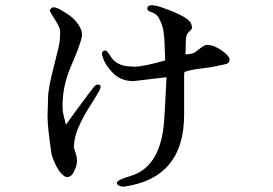

<svg xmlns="http://www.w3.org/2000/svg" viewBox="-20 -651 1040 731"><path d="M541 -618Q541 -631 557.5 -631Q574 -631 598 -622Q699 -587 708 -560Q711 -551 711 -545.5Q711 -540 700.5 -531Q690 -522 688.5 -507.5Q687 -493 687 -474Q687 -455 686 -444Q713 -445 722.5 -452Q732 -459 745.5 -469.5Q759 -480 768 -480Q794 -480 824 -459Q854 -438 854 -423.5Q854 -409 834 -405.5Q814 -402 800.5 -398.5Q787 -395 745 -390Q703 -385 682 -377Q681 -366 681 -362V-214Q681 29 449 60Q425 57 425 45.5Q425 34 477 19Q585 -13 603 -170Q606 -192 614 -357Q550 -349 487 -342Q439 -343 409.5 -373.5Q380 -404 371 -434Q368 -444 368 -446Q369 -459 381 -459Q387 -459 400 -438Q424 -398 480 -398Q485 -397 491 -397Q525 -397 609 -421Q608 -434 606.5 -486Q605 -538 593.5 -564.5Q582 -591 572.5 -597Q563 -603 552 -606.5Q541 -610 541 -618ZM218 -247 219 -228Q219 -223 231 -176L264 -222Q330 -312 338 -320.5Q346 -329 350 -329H355Q363 -328 363 -320.5Q363 -313 352 -295L330 -259Q264 -158 262 -101L261 -90L269 -65Q273 -53 273 -38.5Q273 -24 266 -7Q254 23 237 23H231Q211 13 196 -15.5Q181 -44 176 -66Q161 -166 161 -209L163 -277Q163 -314 185 -398Q207 -482 208 -499.5Q209 -517 209 -528.5Q209 -540 203 -552.5Q197 -565 183.5 -585.5Q170 -606 170 -610.5Q170 -615 174.5 -619Q179 -623 181.5 -623Q184 -623 186.5 -623Q189 -623 199 -619.5Q209 -616 236.5 -598Q264 -580 278 -558Q292 -536 292 -524V-512Q284 -476 251 -400.5Q218 -325 218 -247Z"/></svg>

Font: Sawarabi Mincho
Style: Regular
Weight: 400
Version: Version 1.00